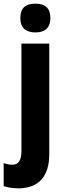

<svg xmlns="http://www.w3.org/2000/svg" viewBox="-58 -788 349 1048"><path d="M53 -689C53 -635 84 -611 135 -611C186 -611 217 -635 217 -689C217 -744 188 -768 135 -768C82 -768 53 -745 53 -689ZM44 240C155 239 211 173 211 53V-550H59V36C59 90 41 111 10 111C-7 111 -22 108 -38 102V228C-14 236 17 240 44 240Z"/></svg>

Font: Noto Sans Lao Looped Condensed ExtraBold
Style: Regular
Weight: 800
Width: 3
Designer: Mark Frömberg, Ben Mitchell
Foundry: The Fontpad Ltd
Version: Version 1.002